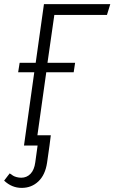

<svg xmlns="http://www.w3.org/2000/svg" viewBox="-63 -705 554 930"><path d="M455.1 -632.8H200.2L167 -400.9H300.8L293.9 -355H161.1L118.2 -49.8H183.1L176.8 0L165 83Q156.2 142.1 123 173.6Q89.8 205.1 42 205.1Q-5.9 205.1 -43 169.9L-16.1 134.8Q-5.9 142.1 0.5 146Q6.8 149.9 17.3 152.8Q27.8 155.8 40 155.8Q66.4 155.8 84.7 137Q103 118.2 107.9 81.1L119.1 0H53.2L103 -355H24.9L32.2 -400.9H109.9L149.9 -685.1H471.2Z"/></svg>

Font: Fira Sans Compressed Light
Style: Italic
Weight: 300
Width: 3
Italic angle: -8°
Designer: Carrois Corporate & Edenspiekermann AG
Foundry: Carrois Corporate GbR & Edenspiekermann AG
Version: Version 4.203;PS 004.203;hotconv 1.0.88;makeotf.lib2.5.64775